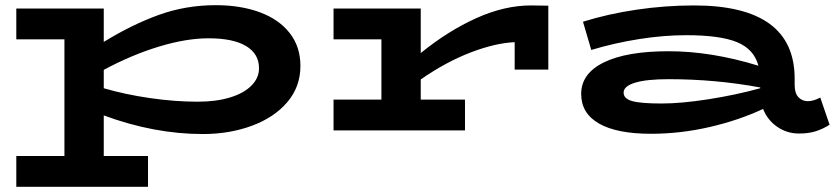

<svg xmlns="http://www.w3.org/2000/svg" viewBox="-20 -504 3226 742"><path d="M1141 -249Q1141 -169 1090.5 -109.5Q1040 -50 953.5 -18Q867 14 764 14Q576 14 381 -58V99H552V218H43V99H229V-352H43V-471H381V-342Q490 -409 594 -446.5Q698 -484 814 -484Q909 -484 983 -457Q1057 -430 1099 -377Q1141 -324 1141 -249ZM981 -240Q981 -296 931 -326Q881 -356 786 -356Q700 -356 594.5 -324Q489 -292 381 -234V-163Q463 -139 559 -125Q655 -111 744 -111Q816 -111 869.5 -127.5Q923 -144 952 -173.5Q981 -203 981 -240Z M2099 -482V-235H1969V-341Q1895 -338 1799.5 -301.5Q1704 -265 1606 -197V-119H1777V0H1269V-119H1454V-352H1269V-471H1606V-299Q1712 -385 1821 -434Q1930 -483 2032 -483Z M3186 -22Q3161 -6 3133.5 3Q3106 12 3068 12Q3021 12 2983.5 -14Q2946 -40 2929 -83Q2835 -39 2722 -13Q2609 13 2496 13Q2364 13 2295 -26.5Q2226 -66 2226 -141Q2226 -220 2314 -263Q2402 -306 2564 -306Q2729 -306 2911 -250Q2894 -314 2828.5 -341Q2763 -368 2632 -368Q2545 -368 2450 -353Q2355 -338 2265 -311L2233 -420Q2328 -450 2439.5 -466.5Q2551 -483 2662 -483Q3051 -483 3051 -200V-176Q3051 -144 3065.5 -128.5Q3080 -113 3102 -113Q3124 -113 3150 -127ZM2537 -104Q2613 -104 2718.5 -120.5Q2824 -137 2918 -163V-166Q2745 -198 2564 -198Q2479 -198 2434.5 -184.5Q2390 -171 2390 -146Q2390 -123 2422.5 -113.5Q2455 -104 2537 -104Z"/></svg>

Font: BioRhyme Expanded ExtraBold
Style: Regular
Weight: 800
Width: 7
Designer: Aoife Mooney
Foundry: Aoife Mooney Type
Version: Version 1.001